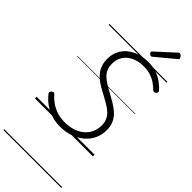

<svg xmlns="http://www.w3.org/2000/svg" viewBox="-458 -1183 1612 1612"><g transform="rotate(45 348.0 -377.0)"><path d="M317 19Q267 19 225.5 7.5Q184 -4 150.5 -23Q117 -42 92.5 -65Q68 -88 52 -109Q46 -118 48 -125Q50 -132 59 -140Q70 -149 77 -148Q84 -147 91 -139Q112 -113 145 -89Q178 -65 221 -50Q264 -35 317 -35Q369 -35 413 -48.5Q457 -62 489 -88.5Q521 -115 539 -152Q557 -189 557 -236Q557 -272 545 -299.5Q533 -327 510 -348.5Q487 -370 455 -389Q423 -408 384 -429Q354 -444 326 -460.5Q298 -477 274 -496.5Q250 -516 232 -540Q214 -564 204 -594.5Q194 -625 194 -665Q194 -716 213.5 -757.5Q233 -799 268.5 -828.5Q304 -858 352 -874Q400 -890 457 -890Q510 -890 552.5 -876Q595 -862 629 -838Q663 -814 689 -784Q697 -775 695.5 -767.5Q694 -760 685 -752Q677 -745 669 -745Q661 -745 652 -752Q628 -776 600.5 -795Q573 -814 538 -825.5Q503 -837 455 -837Q411 -837 373.5 -825Q336 -813 309 -791Q282 -769 266.5 -737Q251 -705 251 -665Q251 -629 262 -602Q273 -575 294 -554.5Q315 -534 345 -515Q375 -496 413 -476Q452 -455 488 -433.5Q524 -412 553 -385Q582 -358 598.5 -322Q615 -286 615 -238Q615 -181 592.5 -134Q570 -87 529.5 -53Q489 -19 434.5 0Q380 19 317 19ZM437 -939Q430 -939 421 -947.5Q412 -956 412 -963Q412 -966 412.5 -969Q413 -972 418 -975L576 -1120Q580 -1124 583 -1126.5Q586 -1129 590 -1129Q597 -1129 605 -1124Q613 -1119 618 -1111Q623 -1103 623 -1097Q623 -1093 622 -1089.5Q621 -1086 615 -1082L451 -946Q446 -943 443 -941Q440 -939 437 -939ZM0 365H688V375H0ZM0 -20H688V0H0ZM0 -505H688V-500H0ZM0 -885H688V-875H0Z"/></g></svg>

Font: Playwrite IS Guides
Style: Regular
Weight: 400
Designer: Veronika Burian, José Scaglione
Foundry: TypeTogether
Version: Version 1.003